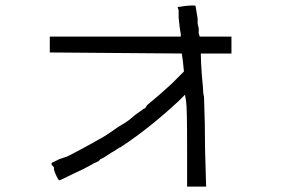

<svg xmlns="http://www.w3.org/2000/svg" viewBox="-20 -651 1040 710"><path d="M199.2 -62.5 222.7 -70.3Q226.6 -70.3 277.3 -97.7Q328.1 -125 347.7 -136.7Q371.1 -148.4 414.1 -179.7Q453.1 -203.1 457 -207Q457 -207 480.5 -226.6L507.8 -246.1Q511.7 -250 515.6 -250Q519.5 -253.9 523.4 -261.7Q566.4 -296.9 613.3 -339.8Q656.2 -382.8 660.2 -386.7Q660.2 -390.6 656.2 -425.8L652.3 -453.1L164.1 -457V-488.3V-515.6H648.4V-527.3Q644.5 -543 640.6 -585.9Q640.6 -597.7 640.6 -613.3L636.7 -625L664.1 -628.9Q703.1 -632.8 703.1 -628.9Q703.1 -628.9 710.9 -582V-562.5L714.8 -546.9Q714.8 -531.2 714.8 -527.3L718.8 -515.6H835.9V-453.1H722.7V-449.2Q722.7 -421.9 726.6 -371.1L730.5 -328.1Q730.5 -308.6 734.4 -293Q738.3 -195.3 738.3 -97.7L742.2 39.1H671.9V-105.5Q671.9 -257.8 668 -277.3L664.1 -300.8L640.6 -277.3Q531.2 -175.8 429.7 -109.4Q425.8 -105.5 421.9 -105.5L410.2 -97.7Q398.4 -89.8 390.6 -85.9Q363.3 -66.4 351.6 -62.5L343.8 -54.7L335.9 -50.8Q324.2 -46.9 320.3 -43Q293 -27.3 250 -7.8Q203.1 15.6 199.2 15.6Q195.3 15.6 183.6 -11.7L179.7 -23.4V-31.2Q175.8 -39.1 171.9 -39.1Q168 -50.8 175.8 -50.8Q175.8 -50.8 199.2 -62.5Z"/></svg>

Font: 和音 by 宁静之雨，公众号njzyshare
Style: Regular
Weight: 400
Designer: Steve Matteson
Foundry: Ascender Corporation
Version: Version 6.00;June 8, 2018;FontCreator 11.0.0.2388 32-bit